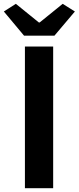

<svg xmlns="http://www.w3.org/2000/svg" viewBox="-39 -984 411 1004"><path d="M91.3 0V-740.8H239V0ZM86.8 -797.4 -18.9 -923.9 43.9 -964 164.2 -866.5H168.4L288.8 -964L352.6 -923.9L245.6 -797.4Z"/></svg>

Font: Noto Sans KR Thin
Style: Regular
Weight: 100
Designer: Ryoko NISHIZUKA 西塚涼子 (kana, bopomofo & ideographs); Paul D. Hunt (Latin, Greek & Cyrillic); Sandoll Communications 산돌커뮤니
Foundry: Adobe
Version: Version 2.004-H2;hotconv 1.0.118;makeotfexe 2.5.65603